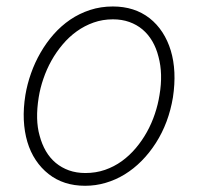

<svg xmlns="http://www.w3.org/2000/svg" viewBox="-20 -574 625 605"><path d="M60 -274.5Q65.7 -308.9 77.8 -343Q89.8 -377.1 107.8 -408.2Q125.7 -439.3 149.1 -465.9Q172.6 -492.5 201.3 -512.1Q230.1 -531.6 263.8 -542.6Q297.6 -553.6 335.6 -553.6Q403.8 -553.6 451.3 -516.7Q474.8 -498.2 491.7 -472.3Q508.5 -446.4 518.1 -414.8Q527.7 -383.2 529.5 -345.9Q531.2 -308.6 524.9 -267Q511.4 -186.4 471.2 -123.6Q451 -92 426.1 -66.9Q401.3 -41.9 372.9 -24.5Q344.5 -7.1 313 2.1Q281.6 11.4 248.2 11.4Q180 11.4 133.2 -25.6Q109.7 -44 92.7 -69.6Q75.6 -95.2 66.2 -127Q56.8 -158.7 55 -195.8Q53.3 -233 60 -274.5ZM104.8 -146.7Q111.9 -119.7 124.6 -97.8Q137.4 -76 155.7 -60.7Q174 -45.5 197.4 -37.1Q220.9 -28.8 248.9 -28.8Q282 -28.8 310.7 -38.7Q339.5 -48.7 363.8 -66.2Q388.1 -83.8 408 -107.4Q427.9 -131 443 -158.2Q458.1 -185.4 468 -215.2Q478 -245 482.6 -274.5Q494 -341.3 479.4 -395.2Q472.7 -422.2 459.9 -444.1Q447.1 -465.9 429 -481.2Q410.9 -496.4 387.4 -504.8Q364 -513.1 335.9 -513.1Q303.6 -513.1 275 -503Q246.4 -492.9 221.9 -475.3Q197.4 -457.7 177.4 -433.9Q157.3 -410.2 142 -382.8Q126.8 -355.5 116.7 -325.8Q106.5 -296.2 101.9 -267Q90.6 -196.4 104.8 -146.7Z"/></svg>

Font: Inter P Extra Light
Style: Italic
Weight: 200
Italic angle: 9.39999°
Designer: Rasmus Andersson
Foundry: rsms
Version: Version 3.018;git-588b23468